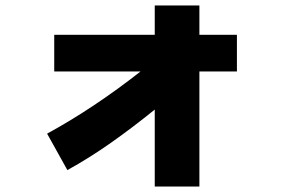

<svg xmlns="http://www.w3.org/2000/svg" viewBox="-20 -646 1040 701"><path d="M226 -25 152 -158Q238 -205 323.5 -262Q409 -319 493 -385H178V-519H545V-626H708V-519H845V-385H708V35H545V-246Q465 -181 385.5 -125Q306 -69 226 -25Z"/></svg>

Font: Murecho Black
Style: Regular
Weight: 900
Designer: Neil Summerour
Foundry: Positype
Version: Version 1.010; ttfautohint (v1.8.3)